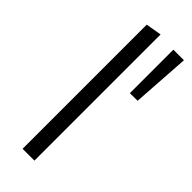

<svg xmlns="http://www.w3.org/2000/svg" viewBox="-238 -744 771 771"><g transform="rotate(45 147.5 -358.0)"><path d="M88.6 0V-705L155.8 -716.5V0ZM278.9 -463 235.2 -462.5V-709.5H295.3Z"/></g></svg>

Font: Ysabeau
Style: Bold
Weight: 700
Designer: Christian Thalmann (Catharsis Fonts)
Version: Version 2.000;gftools[0.9.27.dev2+g8671c4b]